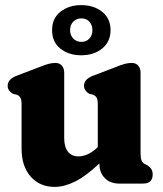

<svg xmlns="http://www.w3.org/2000/svg" viewBox="-20 -719 638 752"><path d="M64.5 -136.5V-309.5Q64.5 -329 59.8 -336.5Q55 -344 46 -348L32 -351Q10 -363 10 -383Q10 -408.5 44.5 -422L133.5 -456Q156 -465 169.8 -468.8Q183.5 -472.5 197 -472.5Q213.5 -472.5 222.5 -461.8Q231.5 -451 231.5 -434V-178Q231.5 -143 246.2 -124.8Q261 -106.5 286.5 -106.5Q304 -106.5 322.2 -114.2Q340.5 -122 360 -140L363 -143V-309.5Q363 -329 358.5 -336.5Q354 -344 344.5 -348L331 -351Q309 -363 309 -383Q309 -408.5 343.5 -422L432.5 -456Q454.5 -465 468.5 -468.8Q482.5 -472.5 496 -472.5Q512.5 -472.5 521.5 -461.8Q530.5 -451 530.5 -434V-121.5Q530.5 -99.5 534.5 -90.5Q538.5 -81.5 546 -77L556 -72.5Q567 -65.5 572.5 -57Q578 -48.5 578 -35.5Q578 0 539.5 0H446Q412 0 390.8 -21.2Q369.5 -42.5 369.5 -75.5V-79Q316.5 -29 274.2 -8Q232 13 194 13Q135.5 13 100 -27.5Q64.5 -68 64.5 -136.5ZM298 -502.5Q250 -502.5 217 -528.2Q184 -554 184 -601Q184 -647.5 217 -673.2Q250 -699 298 -699Q347.5 -699 380.2 -672.8Q413 -646.5 413 -601Q413 -555.5 380.2 -529Q347.5 -502.5 298 -502.5ZM299 -647Q279.5 -647 267 -634.2Q254.5 -621.5 254.5 -601Q254.5 -581 267 -568Q279.5 -555 299 -555Q318.5 -555 330.2 -568.2Q342 -581.5 342 -601Q342 -621 330.2 -634Q318.5 -647 299 -647Z"/></svg>

Font: Fraunces 72pt S100
Style: Bold
Weight: 700
Version: Version 1.000; ttfautohint (v1.8.3)